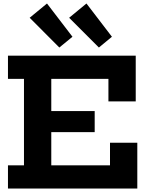

<svg xmlns="http://www.w3.org/2000/svg" viewBox="-20 -1077 852 1097"><path d="M521 -442.5V-322H199V-442.5ZM608.5 -261.5H764.5V0H25.5V-132.5H117V-626.5H25.5V-759H755.5V-497.5H599.5V-626.5H273V-132.5H608.5ZM474 -1057 375 -975.5 545 -805.5 619.5 -867ZM248.5 -1057 149.5 -975.5 319 -805.5 394 -867Z"/></svg>

Font: Hepta Slab
Style: Bold
Weight: 700
Designer: Michael LaGattuta
Foundry: Michael LaGattuta
Version: Version 1.100